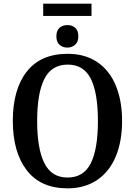

<svg xmlns="http://www.w3.org/2000/svg" viewBox="-20 -1019 738 1049"><path d="M50 -359Q50 -530 126 -627.5Q202 -725 350 -725Q444 -725 511 -680Q578 -635 612.5 -552Q647 -469 647 -358Q647 -247 612.5 -164Q578 -81 510.5 -35.5Q443 10 349 10Q202 10 126 -89Q50 -188 50 -359ZM515 -358Q515 -510 476.5 -588Q438 -666 350 -666Q262 -666 222.5 -588Q183 -510 183 -358Q183 -206 222.5 -127.5Q262 -49 349 -49Q437 -49 476 -127Q515 -205 515 -358ZM216 -999H480V-932H216ZM288 -820Q288 -852 305 -867Q322 -882 348 -882Q374 -882 391 -867Q408 -852 408 -820Q408 -790 390.5 -774.5Q373 -759 348 -759Q322 -759 305 -774.5Q288 -790 288 -820Z"/></svg>

Font: Noto Serif NarrowSemiBold
Style: Regular
Weight: 600
Width: 4
Designer: Monotype Design Team
Foundry: Monotype Imaging Inc.
Version: Version 1.001